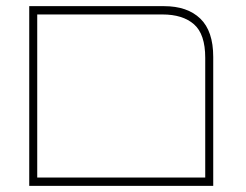

<svg xmlns="http://www.w3.org/2000/svg" viewBox="-20 -604 798 624"><path d="M75 0V-584H513Q589 -584 631 -543.5Q673 -503 673 -419V0ZM101 -27H647V-416Q647 -493 610.5 -525Q574 -557 508 -557H101Z"/></svg>

Font: Noto Sans Hebrew Thin
Style: Regular
Weight: 250
Designer: Monotype Design Team
Foundry: Monotype Imaging Inc.
Version: Version 2.003